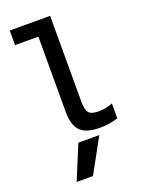

<svg xmlns="http://www.w3.org/2000/svg" viewBox="-182 -811 863 1162"><g transform="rotate(-20 250.0 -230.0)"><path d="M207 270H102L193 50H328ZM348 10Q261 10 223 -27Q185 -64 185 -150V-636H35V-730H295V-176Q295 -124 311.5 -105Q328 -86 374 -86Q400 -86 422.5 -91Q445 -96 465 -104V-8Q437 1 408 5.5Q379 10 348 10Z"/></g></svg>

Font: M PLUS 1 Code Medium
Style: Regular
Weight: 500
Designer: Coji Morishita
Foundry: UNDERFOREST DESIGN
Version: Version 1.002